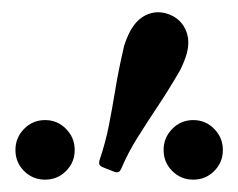

<svg xmlns="http://www.w3.org/2000/svg" viewBox="-20 -851 386 311"><path d="M293 -560Q313 -560 327 -574Q341 -588 341 -608Q341 -628 327 -642.2Q313 -656.5 293 -656.5Q273 -656.5 259 -642.2Q245 -628 245 -608Q245 -588 259 -574Q273 -560 293 -560ZM53 -560Q73 -560 87 -574Q101 -588 101 -608Q101 -628 87 -642.2Q73 -656.5 53 -656.5Q33 -656.5 19 -642.2Q5 -628 5 -608Q5 -588 19 -574Q33 -560 53 -560ZM271 -736Q273.5 -740.5 275.2 -744.5Q277 -748.5 278.5 -752.5Q289.5 -779.5 282 -799.5Q274.5 -819.5 254.5 -827.5Q234 -835.5 215.2 -826Q196.5 -816.5 185.5 -789Q184 -785 182.5 -781.2Q181 -777.5 180 -772Q172 -737.5 167 -707Q162 -676.5 156.5 -648.5Q151 -620.5 142 -594Q140 -588.5 140.8 -585.2Q141.5 -582 148 -579.5L162 -574Q167.5 -571.5 170.8 -572Q174 -572.5 176.5 -578Q187.5 -604 202.8 -628.2Q218 -652.5 235.5 -678.8Q253 -705 271 -736Z"/></svg>

Font: Besley
Style: Regular
Weight: 400
Designer: Owen Earl
Foundry: indestructible type*
Version: Version 4.000